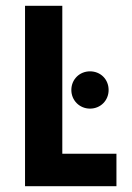

<svg xmlns="http://www.w3.org/2000/svg" viewBox="-20 -645 457 665"><path d="M66.7 0H383.3V-112.5H195.8V-625H66.7ZM291.7 -268.8C328.5 -268.8 356.2 -297.2 356.2 -333.3C356.2 -370.1 328.5 -397.9 291.7 -397.9C255.6 -397.9 227.1 -370.1 227.1 -333.3C227.1 -297.2 255.6 -268.8 291.7 -268.8Z"/></svg>

Font: Afacad
Style: Bold
Weight: 700
Designer: Kristian Moeller
Foundry: Dicotype
Version: Version 1.000